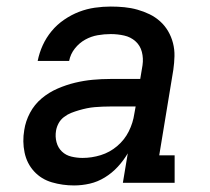

<svg xmlns="http://www.w3.org/2000/svg" viewBox="-20 -558 640 586"><path d="M206 8Q171 8 138.5 -1.5Q106 -11 84 -35Q62 -59 55 -92.5Q48 -126 54 -161Q58 -188 71.5 -213.5Q85 -239 107 -257.5Q129 -276 155.5 -287.5Q182 -299 209 -305.5Q236 -312 263 -314.5Q290 -317 317 -317H408L415 -359Q418 -380 413 -399.5Q408 -419 393.5 -432Q379 -445 359 -449.5Q339 -454 318 -454Q298 -454 278 -450.5Q258 -447 240 -437Q222 -427 208.5 -410Q195 -393 191 -372H95Q100 -397 110.5 -420Q121 -443 137.5 -463Q154 -483 176 -498Q198 -513 221.5 -522Q245 -531 269.5 -534.5Q294 -538 318 -538Q339 -538 359.5 -536Q380 -534 399.5 -528.5Q419 -523 436.5 -514.5Q454 -506 468.5 -493Q483 -480 493 -463Q503 -446 508 -426.5Q513 -407 512.5 -386.5Q512 -366 509 -345L466 -84H513V0H355L370 -90Q357 -68 339.5 -49Q322 -30 300 -16.5Q278 -3 254 2.5Q230 8 206 8ZM232 -76Q260 -76 287.5 -84.5Q315 -93 337.5 -112Q360 -131 373 -157Q386 -183 390 -211L394 -233H317Q305 -233 293 -232.5Q281 -232 269 -231Q257 -230 245 -227.5Q233 -225 221 -221.5Q209 -218 197.5 -213.5Q186 -209 175.5 -201Q165 -193 159 -182Q153 -171 151 -159Q148 -141 152.5 -124Q157 -107 169 -95.5Q181 -84 198 -80Q215 -76 232 -76Z"/></svg>

Font: Iosevka Curly Slab MdExObl
Style: Regular
Weight: 500
Width: 7
Italic angle: -9°
Monospace: yes
Designer: Belleve Invis
Foundry: Belleve Invis
Version: Version 11.1.0; ttfautohint (v1.8.3)